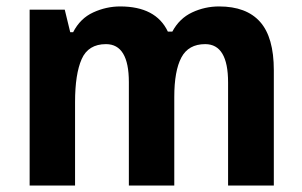

<svg xmlns="http://www.w3.org/2000/svg" viewBox="-20 -576 939 596"><path d="M660 -556Q745 -556 787.5 -508Q830 -460 830 -358V0H688V-320Q688 -439 617 -439Q565 -439 543 -397.5Q521 -356 521 -275V0H380V-321Q380 -439 309 -439Q254 -439 233.5 -392.5Q213 -346 213 -259V0H72V-546H181L198 -476H207Q229 -519 269.5 -537.5Q310 -556 353 -556Q464 -556 501 -478H515Q537 -519 576.5 -537.5Q616 -556 660 -556Z"/></svg>

Font: Noto Sans Sinhala SemiCondensed
Style: Bold
Weight: 700
Width: 4
Designer: Jelle Bosma - Monotype Design Team
Foundry: Monotype Imaging Inc.
Version: Version 2.006; ttfautohint (v1.8.4.7-5d5b)